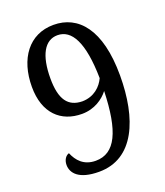

<svg xmlns="http://www.w3.org/2000/svg" viewBox="-136 -816 788 918"><g transform="rotate(-20 258.0 -356.5)"><path d="M210 11C389 11 461 -169 461 -388C461 -624 369 -724 244 -724C119 -724 46 -623 46 -480C46 -346 121 -277 228 -277C292 -277 339 -311 364 -344C358 -142 313 -44 213 -44C152 -44 121 -81 104 -122C87 -117 74 -98 74 -73C74 -32 106 11 210 11ZM250 -333C178 -334 143 -380 143 -488C143 -606 180 -671 245 -671C317 -671 362 -593 365 -409C348 -372 311 -334 250 -333Z"/></g></svg>

Font: Noto Serif Georgian SemiCondensed
Style: Regular
Weight: 400
Width: 4
Designer: Monotype Design Team, Akaki Razmadze
Foundry: Google LLC
Version: Version 2.003